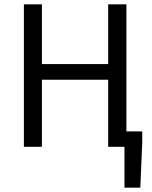

<svg xmlns="http://www.w3.org/2000/svg" viewBox="-20 -676 701 884"><path d="M90 0V-656H173V-381H478V-656H562V-71H635V-21L626 188H553V0H478V-309H173V0Z"/></svg>

Font: .
Style: 
Weight: 400
Designer: Paul D. Hunt, Dalton Maag
Foundry: Dalton Maag Ltd
Version: Version 1.200